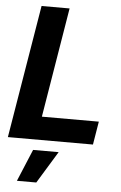

<svg xmlns="http://www.w3.org/2000/svg" viewBox="-62 -771 660 1046"><g transform="rotate(5 267.5 -248.0)"><path d="M1.5 0 122.1 -727.5H275.4L176.3 -127H487.8L466.8 0ZM71.3 232.9 144.5 57.6H284.2L177.2 232.9Z"/></g></svg>

Font: Inter Tight
Style: Bold Italic
Weight: 700
Italic angle: -9.39999°
Designer: Rasmus Andersson
Foundry: rsms
Version: Version 3.004